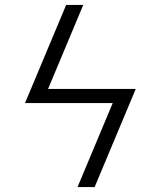

<svg xmlns="http://www.w3.org/2000/svg" viewBox="-20 -755 640 775"><path d="M293 0 435 -339H81L247 -735H316L174 -396H528L362 0Z"/></svg>

Font: Iosevka Curly LtExObl
Style: Regular
Weight: 300
Width: 7
Italic angle: -9°
Monospace: yes
Designer: Belleve Invis
Foundry: Belleve Invis
Version: Version 11.1.0; ttfautohint (v1.8.3)